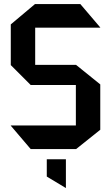

<svg xmlns="http://www.w3.org/2000/svg" viewBox="-20 -733 546 944"><path d="M153 -597V-713H375L473 -598V-597ZM131 0 33 -115V-116H353V0ZM131 -315 33 -413V-414H353V-315ZM33 -414V-613L152 -713H153V-414ZM353 0V-414H354L473 -318V-95L354 0ZM303 191 210 135V50H304V191Z"/></svg>

Font: Foldit Medium
Style: Regular
Weight: 500
Version: Version 1.003